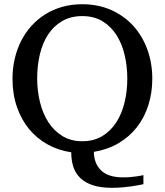

<svg xmlns="http://www.w3.org/2000/svg" viewBox="-20 -707 779 908"><path d="M582 -335Q582 -394 569.3 -447.5Q556.6 -501 530.5 -541.7Q504.4 -582.5 464.4 -606.7Q424.3 -630.9 369.1 -630.9Q314.5 -630.9 274.2 -607.4Q233.9 -584 207.5 -543.7Q181.2 -503.4 168.5 -450Q155.8 -396.5 155.8 -336.9Q155.8 -278.3 168.9 -224.4Q182.1 -170.4 208.7 -129.2Q235.4 -87.9 275.4 -63.5Q315.4 -39.1 369.1 -39.1Q423.3 -39.1 463.4 -63.2Q503.4 -87.4 529.8 -128.2Q556.2 -168.9 569.1 -222.7Q582 -276.4 582 -335ZM700.2 -335Q700.2 -267.6 681.4 -209Q662.6 -150.4 627 -105Q591.3 -59.6 540 -29.5Q488.8 0.5 423.8 11.2Q424.8 67.4 458.7 99.6Q492.7 131.8 562 131.8Q580.1 131.8 596.2 130.4Q612.3 128.9 625 127.2Q637.7 125.5 646.2 123.8Q654.8 122.1 658.2 121.1V164.1Q652.8 165 638.9 168Q625 170.9 605 173.8Q585 176.8 560.5 179Q536.1 181.2 509.8 181.2Q457 181.2 420.4 169.4Q383.8 157.7 360.6 135.7Q337.4 113.8 327.1 82.8Q316.9 51.8 316.9 13.2Q256.8 4.4 206.1 -23.4Q155.3 -51.3 118.2 -95.9Q81.1 -140.6 60.1 -201.2Q39.1 -261.7 39.1 -335Q39.1 -383.8 49.6 -429Q60.1 -474.1 79.8 -513.2Q99.6 -552.2 128.4 -584.2Q157.2 -616.2 193.8 -639.2Q230.5 -662.1 274.4 -674.6Q318.4 -687 368.2 -687Q444.3 -687 505.6 -659.7Q566.9 -632.3 610.1 -585Q653.3 -537.6 676.8 -473.1Q700.2 -408.7 700.2 -335Z"/></svg>

Font: BabelStone Ogham Stemless
Style: Regular
Weight: 400
Designer: Andrew West
Foundry: BabelStone
Version: Version 2.02 March 14, 2022